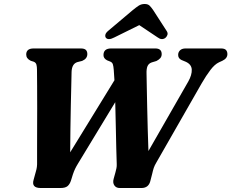

<svg xmlns="http://www.w3.org/2000/svg" viewBox="-20 -943 1160 963"><path d="M873.5 -667.5Q873.5 -681.5 883.2 -690.8Q893 -700 911 -700H1088Q1106.5 -700 1113.5 -692.2Q1120.5 -684.5 1120.5 -671.5Q1120.5 -650 1095 -638L1078.5 -630.5Q1057 -620.5 1035.5 -592.2Q1014 -564 991.5 -525L764 -127.5Q755.5 -113.5 751.2 -100.8Q747 -88 743 -70L735 -39Q727 0 689.5 0H580.5Q562.5 0 553.5 -13.2Q544.5 -26.5 550 -46L559 -78.5Q562 -89 564 -99.2Q566 -109.5 565.5 -120Q564.5 -148 563.2 -198.8Q562 -249.5 560.8 -310.5Q559.5 -371.5 558 -430.5L371.5 -123Q362.5 -108.5 356.8 -96.5Q351 -84.5 345.5 -68L336 -37.5Q330 -19 318.8 -9.5Q307.5 0 283.5 0H184.5Q136.5 0 148.5 -41L160 -83Q163.5 -94 165 -105.8Q166.5 -117.5 166 -134Q166 -153 166 -194.5Q166 -236 166.2 -290Q166.5 -344 166.5 -401Q166.5 -458 166.2 -508.8Q166 -559.5 165.5 -593.5Q165.5 -608 162.8 -618.5Q160 -629 149 -633.5L134.5 -638Q111.5 -649 111.5 -669.5Q111.5 -700 149 -700H384.5Q403.5 -700 410.8 -692.5Q418 -685 418 -672Q418 -648.5 392 -637.5L368 -631.5Q340.5 -623 339 -582.5Q338.5 -558 337.5 -513.8Q336.5 -469.5 335.2 -413.8Q334 -358 333.2 -297.2Q332.5 -236.5 332 -179L554 -540.5Q552.5 -572.5 550.5 -593Q549 -612 545.8 -621.2Q542.5 -630.5 532 -634.5L517 -640.5Q499 -650 499 -666.5Q499 -700 537.5 -700H759Q791 -700 791 -671.5Q791 -659.5 783.8 -651.2Q776.5 -643 764.5 -637L741 -630Q725.5 -624.5 719.8 -611Q714 -597.5 715 -572Q715.5 -551 716.2 -507.2Q717 -463.5 718.2 -407.8Q719.5 -352 721 -293.8Q722.5 -235.5 724.5 -185.5L924.5 -534.5Q943 -567.5 941.8 -594Q940.5 -620.5 911 -633.5L890.5 -642Q873.5 -650 873.5 -667.5ZM554 -755.5Q523.5 -739.5 511.5 -753Q506.5 -759 508.5 -768.8Q510.5 -778.5 524 -789.5L645.5 -892Q662.5 -906 675.5 -914.5Q688.5 -923 705.5 -923Q722 -923 730.5 -914.5Q739 -906 748.5 -892L816 -787.5Q823 -777 819.5 -767.5Q816 -758 809 -752.5Q791 -740 770.5 -755.5L678.5 -817Z"/></svg>

Font: Fraunces 72pt S050
Style: Bold Italic
Weight: 700
Italic angle: -16°
Version: Version 1.000; ttfautohint (v1.8.3)